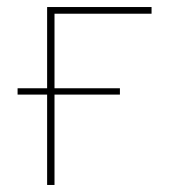

<svg xmlns="http://www.w3.org/2000/svg" viewBox="-20 -526 491 546"><path d="M114 0V-257H30V-275H114V-506H411V-487H135V-275H321V-257H135V0Z"/></svg>

Font: IBM Plex Sans Thin
Style: Regular
Weight: 100
Designer: Mike Abbink, Paul van der Laan, Pieter van Rosmalen
Foundry: Bold Monday
Version: Version 3.0